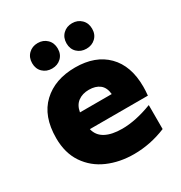

<svg xmlns="http://www.w3.org/2000/svg" viewBox="-180 -890 965 1026"><g transform="rotate(-30 303.0 -377.0)"><path d="M32 -273Q32 -408 107.5 -479Q183 -550 308 -550Q432 -550 502.5 -479Q573 -408 573 -279Q573 -254 570 -225H212Q222 -182 261 -161Q300 -140 364 -140Q447 -140 549 -179V-31Q452 9 351 9Q263 9 190.5 -22.5Q118 -54 75 -117.5Q32 -181 32 -273ZM312 -410Q272 -410 245 -390Q218 -370 211 -329H407Q403 -371 378 -390.5Q353 -410 312 -410ZM333 -684Q333 -719 355.5 -741Q378 -763 412 -763Q446 -763 468.5 -741Q491 -719 491 -684Q491 -649 468.5 -627.5Q446 -606 412 -606Q378 -606 355.5 -627.5Q333 -649 333 -684ZM121 -684Q121 -719 143.5 -741Q166 -763 200 -763Q234 -763 256.5 -741Q279 -719 279 -684Q279 -649 256.5 -627.5Q234 -606 200 -606Q166 -606 143.5 -627.5Q121 -649 121 -684Z"/></g></svg>

Font: Chess Sans ExtraBold
Style: Regular
Weight: 800
Designer: Wolf Bōese
Foundry: Wolf Bōese
Version: Version 7.223